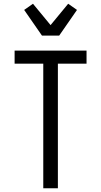

<svg xmlns="http://www.w3.org/2000/svg" viewBox="-20 -1005 540 1025"><path d="M211 0V-665H58V-735H442V-665H289V0ZM204 -815 109 -952 156 -985 250 -871 344 -985 391 -952 296 -815Z"/></svg>

Font: Moesevka
Style: Regular
Weight: 400
Monospace: yes
Designer: Belleve Invis
Foundry: Belleve Invis
Version: Version 32.5.0; ttfautohint (v1.8.4)